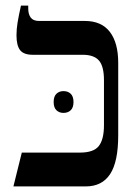

<svg xmlns="http://www.w3.org/2000/svg" viewBox="-20 -667 487 687"><path d="M28 0 58 -121H266Q315 -121 333.5 -144.5Q352 -168 352 -219V-380Q352 -430 334 -450.5Q316 -471 276 -471H97Q65 -471 52 -487.5Q39 -504 39 -541Q39 -563 43 -587Q47 -611 55 -647H81V-637Q81 -616 90 -604Q99 -592 120 -592H284Q343 -592 373 -553Q403 -514 403 -442V-183Q403 -88 374 -44Q345 0 287 0ZM172 -302Q172 -322 182 -331.5Q192 -341 207 -341Q223 -341 233 -331.5Q243 -322 243 -302Q243 -282 233 -272.5Q223 -263 207 -263Q192 -263 182 -272.5Q172 -282 172 -302Z"/></svg>

Font: Noto Serif Hebrew Condensed SemiBold
Style: Regular
Weight: 600
Width: 3
Designer: Monotype Design Team
Foundry: Monotype Imaging Inc.
Version: Version 2.004; ttfautohint (v1.8.4.7-5d5b)